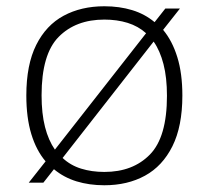

<svg xmlns="http://www.w3.org/2000/svg" viewBox="-20 -568 650 598"><path d="M488 -475Q516.5 -441 532.2 -390.2Q548 -339.5 548 -270.5Q548 -174.5 517 -112.5Q486 -50.5 431.5 -20.8Q377 9 305 9Q258 9 218.2 -3.2Q178.5 -15.5 148 -41L115 1H69.5L122 -65.5Q93 -99.5 77.5 -150.5Q62 -201.5 62 -270.5Q62 -366.5 92.8 -428Q123.5 -489.5 178.2 -519Q233 -548.5 305 -548.5Q352 -548.5 391.5 -536.5Q431 -524.5 461.5 -499L495 -541.5H540.5ZM305 -507Q216 -507 162.8 -453.2Q109.5 -399.5 109.5 -271Q109.5 -214.5 120.2 -172.5Q131 -130.5 151 -102L435 -464.5Q410.5 -486.5 377.5 -496.8Q344.5 -507 305 -507ZM305 -32.5Q394 -32.5 447 -86.8Q500 -141 500 -269.5Q500 -326.5 489.2 -368.2Q478.5 -410 458.5 -438.5L175 -76Q199.5 -53 232.5 -42.8Q265.5 -32.5 305 -32.5Z"/></svg>

Font: Encode Sans Exp XLt
Style: Regular
Weight: 200
Width: 7
Designer: Multiple Designers
Foundry: Impallari Type
Version: Version 3.002; ttfautohint (v1.8.3) -l 8 -r 50 -G 200 -x 14 